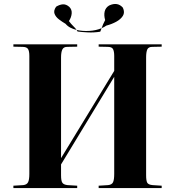

<svg xmlns="http://www.w3.org/2000/svg" viewBox="-20 -955 889 975"><path d="M48 0V-12L98 -15Q116 -17 122.5 -29.5Q129 -42 129 -72V-671Q129 -696 122 -706.5Q115 -717 94 -717L48 -718V-730H372V-718L321 -717Q303 -717 296.5 -703.5Q290 -690 290 -663V-152L560 -595V-671Q560 -694 554 -705.5Q548 -717 527 -717L481 -718V-730H801V-718L753 -717Q734 -717 728 -704Q722 -691 722 -663V-65Q722 -38 727.5 -27.5Q733 -17 755 -15L801 -12V0H481V-12L529 -15Q548 -17 554 -29.5Q560 -42 560 -72V-565L290 -120V-65Q290 -36 297 -26.5Q304 -17 323 -15L372 -12V0ZM313 -834Q296 -844 279.5 -856.5Q263 -869 257 -885Q251 -901 265 -921Q283 -932 299.5 -933Q316 -934 332 -920Q346 -906 344 -886Q342 -866 330 -848Q341 -833 352 -822.5Q363 -812 369 -803Q399 -796 433.5 -798Q468 -800 496 -812Q499 -821 503.5 -831.5Q508 -842 514 -853Q507 -877 511.5 -896.5Q516 -916 534 -927Q577 -947 604 -916Q615 -892 604 -874.5Q593 -857 570 -844.5Q547 -832 520 -825Q509 -817 496 -812Q494 -807 492.5 -802.5Q491 -798 489 -794Q458 -789 426.5 -790.5Q395 -792 374 -795Q372 -799 369 -803Q352 -807 337.5 -814.5Q323 -822 313 -834Z"/></svg>

Font: Literata 72pt
Style: Bold
Weight: 700
Designer: Latin by Veronika Burian and Jose Scaglione. Greek by Irene Vlachou. Cyrillic by Vera Evstafieva.
Foundry: TypeTogether
Version: Version 3.002